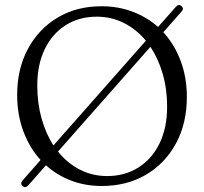

<svg xmlns="http://www.w3.org/2000/svg" viewBox="-20 -741 832 783"><path d="M72 17.5Q61 8 72 -5L145.5 -88.5Q100.5 -138 75.2 -205.8Q50 -273.5 50 -354Q50 -459.5 93.5 -541Q137 -622.5 214.5 -669Q292 -715.5 394 -715.5Q462.5 -715.5 521 -693.2Q579.5 -671 624.5 -631L697 -713Q708.5 -726.5 720 -716Q731.5 -706 720.5 -694L646 -609.5Q691.5 -560 716.8 -492.5Q742 -425 742 -345.5Q742 -238.5 698 -156.8Q654 -75 575.8 -28.8Q497.5 17.5 395 17.5Q327 17.5 269.2 -4.8Q211.5 -27 167.5 -67L95.5 14.5Q84 28 72 17.5ZM132 -392.5Q132 -320.5 149.5 -258Q167 -195.5 198 -148L575 -575Q537 -621 485.8 -647Q434.5 -673 374.5 -673Q302.5 -673 247.8 -638.2Q193 -603.5 162.5 -540.5Q132 -477.5 132 -392.5ZM661.5 -305.5Q661.5 -378 643.5 -440Q625.5 -502 593.5 -550L216.5 -123Q254.5 -75.5 305.8 -49.2Q357 -23 417 -23Q489 -23 544.2 -57.8Q599.5 -92.5 630.5 -156Q661.5 -219.5 661.5 -305.5Z"/></svg>

Font: Fraunces 9pt Soft Light
Style: Regular
Weight: 300
Version: Version 1.000;[0bf87f6ff]